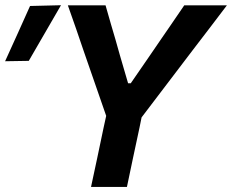

<svg xmlns="http://www.w3.org/2000/svg" viewBox="-113 -734 911 754"><path d="M244.5 0Q257 -57.5 268.5 -112Q280 -166 294 -233.5L304 -279L215 -535.5Q199.5 -580 186 -620.5Q172 -660.5 153.5 -713H301.5Q314 -669.5 323 -638Q332 -606.5 340.5 -578.5Q348.5 -550.5 358 -516.5L390 -407H400.5L473.5 -513Q497.5 -549 518 -578Q538 -607 559.8 -638.8Q581.5 -670.5 610.5 -713H778Q744 -668.5 710 -623.5Q675.5 -578.5 643 -536L443 -273L435 -233.5Q420.5 -166 409 -112Q397.5 -58 385.5 0ZM-93 -493.5Q-68 -548 -43.5 -602.5Q-19.5 -656.5 5 -710.5L126.5 -713.5Q94 -657.5 62.5 -603Q31 -548.5 0 -495Z"/></svg>

Font: Heraclito SemiBold
Style: Italic
Weight: 600
Italic angle: -12°
Designer: Kostas Bartsokas (font) & Cristiano Sobral (main changes)
Foundry: Kostas Bartsokas (font) & Cristiano Sobral (main changes)
Version: Version 1.00;July 8, 2020;FontCreator 13.0.0.2655 64-bit